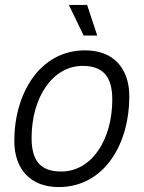

<svg xmlns="http://www.w3.org/2000/svg" viewBox="-20 -746 583 778"><path d="M319 -602H374L333 -726H259ZM218 12C403 12 504 -163 504 -355C504 -468 441 -542 325 -542C141 -542 38 -367 38 -175C38 -62 102 12 218 12ZM228 -51C147 -51 108 -91 108 -187C108 -351 193 -479 315 -479C396 -479 435 -437 435 -343C435 -179 351 -51 228 -51Z"/></svg>

Font: Geist Light
Style: Italic
Weight: 300
Italic angle: -12°
Designer: Basement.studio, Andrés Briganti, Mateo Zaragoza
Foundry: Basement.studio, Vercel, Andrés Briganti, Guido Ferreyra, Mateo Zaragoza
Version: Version 1.500